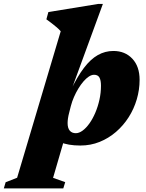

<svg xmlns="http://www.w3.org/2000/svg" viewBox="-145 -746 766 1004"><path d="M217.5 -160Q212.5 -141.5 210.5 -127.5Q208.5 -113.5 208.5 -102.5Q208.5 -76 219.8 -62.8Q231 -49.5 251.5 -49.5Q268.5 -49.5 287 -63Q305.5 -76.5 322.8 -100.8Q340 -125 353.5 -156.8Q367 -188.5 375 -224.5Q383 -260.5 383 -298Q383 -326 375 -340.5Q367 -355 347 -355Q334 -355 319.8 -345.8Q305.5 -336.5 291.5 -320.2Q277.5 -304 264.8 -283Q252 -262 241.8 -238.5Q231.5 -215 225.5 -191.5ZM228 -275 224 -272Q259 -345 293.8 -390.8Q328.5 -436.5 366.5 -458Q404.5 -479.5 448 -479.5Q509 -479.5 547 -439Q585 -398.5 585 -328.5Q585 -276.5 570.2 -226.5Q555.5 -176.5 527.8 -133Q500 -89.5 461.5 -56.2Q423 -23 376 -4Q329 15 275 15Q210.5 15 168.8 -3.2Q127 -21.5 115.5 -58H203L132.5 184L196 206.5L186 239H-125L-115.5 207L-55.5 183.5L172.5 -582.5Q164 -592.5 151.8 -603Q139.5 -613.5 125.5 -624.2Q111.5 -635 97.5 -645L108 -683L369 -725.5H393Z"/></svg>

Font: Newsreader ExtraBold
Style: Italic
Weight: 800
Italic angle: -17°
Designer: Hugues Gentile
Foundry: Production Type
Version: Version 1.003